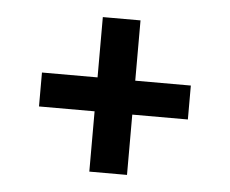

<svg xmlns="http://www.w3.org/2000/svg" viewBox="-35 -558 486 406"><g transform="rotate(5 208.0 -355.0)"><path d="M366 -391V-319H248V-191H168V-319H50V-391H168V-519H248V-391Z"/></g></svg>

Font: PTCRaleway Medium
Style: Regular
Weight: 500
Designer: Matt McInerney, Pablo Impallari, Rodrigo Fuenzalida
Foundry: Matt McInerney, Pablo Impallari, Rodrigo Fuenzalida
Version: Version 3.000g; ttfautohint (v1.5) -l 8 -r 28 -G 28 -x 14 -D